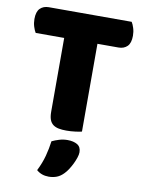

<svg xmlns="http://www.w3.org/2000/svg" viewBox="-94 -674 744 995"><g transform="rotate(10 278.0 -176.5)"><path d="M37 -466Q30 -477 24 -496Q18 -515 18 -536Q18 -575 35.5 -592Q53 -609 81 -609H517Q524 -598 530 -579Q536 -560 536 -539Q536 -500 518.5 -483Q501 -466 473 -466H362V-4Q351 -1 327.5 2Q304 5 281 5Q258 5 240.5 1.5Q223 -2 211 -11Q199 -20 193 -36Q187 -52 187 -78V-466ZM311 223Q294 241 274.5 248.5Q255 256 232 256Q194 256 168 233Q189 191 199.5 151.5Q210 112 215 73Q231 65 252.5 58.5Q274 52 296 52Q328 52 348 64Q368 76 368 104Q368 116 362.5 132.5Q357 149 349 165.5Q341 182 331 197.5Q321 213 311 223Z"/></g></svg>

Font: Baloo
Style: Regular
Weight: 400
Designer: Sarang Kulkarni and Ek Type
Foundry: Ek Type
Version: Version 1.443;PS 1.000;hotconv 16.6.51;makeotf.lib2.5.65220;